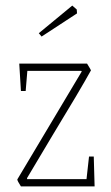

<svg xmlns="http://www.w3.org/2000/svg" viewBox="-20 -668 399 688"><path d="M42 -25 156 -216 273 -412 271 -414H78L72 -342H55L49 -440H292Q305 -419 306 -416Q268 -347 167 -181Q78 -32 77 -30V-26H290L299 -107H316L319 0H55Q42 -20 42 -25ZM119 -549 239 -648 255 -634 256 -620 129 -537Z"/></svg>

Font: Grenze Thin
Style: Regular
Weight: 250
Designer: Renata Polastri
Foundry: Omnibus-Type
Version: Version 1.002; ttfautohint (v1.8)